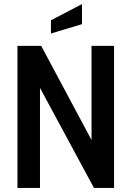

<svg xmlns="http://www.w3.org/2000/svg" viewBox="-20 -926 648 946"><path d="M66 -700H183L431 -236V-700H542V0H443L177 -493V0H66ZM231 -826 384 -906V-807L231 -761Z"/></svg>

Font: Cabin Condensed SemiBold
Style: Regular
Weight: 600
Width: 3
Designer: Pablo Impallari
Foundry: Pablo Impallari. http://www.impallari.com Igino Marini. http://www.ikern.com
Version: Version 2.200